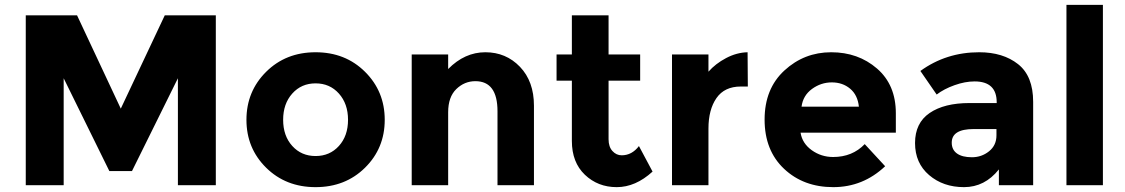

<svg xmlns="http://www.w3.org/2000/svg" viewBox="-20 -762 4629 790"><path d="M712 -440 523 -58H430L242 -440V0H86V-699H297L477 -315L658 -699H868V0H712Z M1145 -269Q1145 -203 1182.5 -161.5Q1220 -120 1278.5 -120Q1337 -120 1374.5 -161.5Q1412 -203 1412 -269Q1412 -335 1374.5 -377Q1337 -419 1278.5 -419Q1220 -419 1182.5 -377Q1145 -335 1145 -269ZM1563 -269Q1563 -152 1482 -72Q1401 8 1278.5 8Q1156 8 1075 -72Q994 -152 994 -269Q994 -386 1075 -466.5Q1156 -547 1278.5 -547Q1401 -547 1482 -466.5Q1563 -386 1563 -269Z M1824 -300V0H1674V-538H1824V-478Q1892 -547 1977 -547Q2062 -547 2119.5 -487Q2177 -427 2177 -327V0H2027V-304Q2027 -428 1936 -428Q1891 -428 1857.5 -395.5Q1824 -363 1824 -300Z M2484 -430V-189Q2484 -158 2500 -140.5Q2516 -123 2538 -123Q2580 -123 2609 -161L2665 -56Q2595 8 2517.5 8Q2440 8 2386.5 -43Q2333 -94 2333 -182V-430H2270V-538H2333V-699H2484V-538H2614V-430Z M3028 -406Q2961 -406 2928 -358.5Q2895 -311 2895 -233V0H2745V-538H2895V-467Q2924 -500 2967.5 -523Q3011 -546 3056 -547L3057 -406Z M3622 -78Q3531 8 3408.5 8Q3286 8 3206 -67.5Q3126 -143 3126 -270Q3126 -397 3207.5 -472Q3289 -547 3400 -547Q3511 -547 3588.5 -480Q3666 -413 3666 -296V-216H3274Q3281 -172 3320 -144Q3359 -116 3408 -116Q3487 -116 3538 -169ZM3278 -323H3514Q3509 -371 3478 -397Q3447 -423 3402.5 -423Q3358 -423 3321 -396Q3284 -369 3278 -323Z M4231 0H4090V-65Q4032 8 3946.5 8Q3861 8 3803 -41.5Q3745 -91 3745 -173.5Q3745 -256 3805 -297Q3865 -338 3969 -338H4081V-341Q4081 -427 3990 -427Q3951 -427 3907.5 -411.5Q3864 -396 3834 -373L3767 -470Q3873 -547 4009 -547Q4107 -547 4169 -498Q4231 -449 4231 -343ZM4080 -205V-231H3986Q3896 -231 3896 -175Q3896 -146 3917.5 -130.5Q3939 -115 3979 -115Q4019 -115 4049.5 -139.5Q4080 -164 4080 -205Z M4518 0H4368V-742H4518Z"/></svg>

Font: Montreal
Style: Bold
Weight: 700
Designer: Julieta Ulanovsky, usr_local_share
Foundry: Julieta Ulanovsky, usr_local_share
Version: Version 2.001